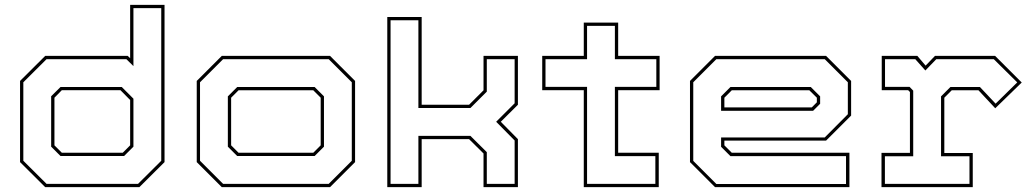

<svg xmlns="http://www.w3.org/2000/svg" viewBox="-20 -770 4250 790"><path d="M553.5 0H166L62.5 -103V-437L166 -540H505.5L515.5 -530.5V-750H657V-103ZM548 -13.5 643.5 -108.5V-736.5H529V-498L500 -526.5H171.5L76 -431.5V-108.5L171.5 -13.5ZM490.5 -128H229L190.5 -166.5V-374L229 -412H481L529 -364V-166.5ZM485 -141.5 515.5 -172V-358.5L475.5 -399H234.5L204 -368V-172L234.5 -141.5Z M892.5 0 789.5 -103V-437L892.5 -540H1338L1441 -437V-103L1338 0ZM898 -13.5H1332.5L1427.5 -108.5V-431.5L1332.5 -526.5H898L803 -431.5V-108.5ZM956 -128 917.5 -166.5V-373.5L956 -412H1274.5L1313 -373.5V-166.5L1274.5 -128ZM961.5 -141.5H1269L1299.5 -172V-368L1269 -398.5H961.5L931 -368V-172Z M1573.5 0V-700H1715V-339H1910L1969.5 -398.5V-540H2111V-339L2040.5 -269L2111 -197.5V0H1969.5V-138.5L1910 -197.5H1715V0ZM1587 -13.5H1701.5V-211H1915.5L1983 -144V-13.5H2097.5V-192L2021.5 -269L2097.5 -345V-526.5H1983V-393L1915.5 -325.5H1701.5V-686.5H1587Z M2382 0V-399H2211V-540H2382V-677H2523.5V-540H2694V-399H2523.5V-141.5H2690.5V0ZM2395.5 -13.5H2676.5V-127.5H2510V-412.5H2680.5V-526.5H2510V-663.5H2395.5V-526.5H2224.5V-412.5H2395.5Z M3379 -540 3482 -437V-294.5L3379 -191.5H2960.5V-172L2991 -141.5H3475V0H2922L2819 -103V-437L2922 -540ZM3373.5 -526.5H2927.5L2832.5 -431.5V-108L2927.5 -13H3461V-127.5H2985.5L2947 -166V-204.5H3373.5L3468.5 -300V-431.5ZM3316 -412 3354.5 -373.5V-343L3325.5 -314H2947V-373.5L2985.5 -412ZM3310 -398.5H2991L2960.5 -368V-328H3320L3341 -349V-368Z M3607 0V-141H3724V-391.5L3716.5 -399H3608V-540H3754.5L3788.5 -500L3827 -540H4074.5L4184 -430.5L4075 -324.5L4006 -398.5H3896L3865.5 -368V-140.5H3982.5V0ZM3621 -13.5H3969V-127H3852V-373.5L3890.5 -412H4012L4076.5 -343.5L4165.5 -431L4069 -526.5H3832.5L3787.5 -480L3746 -526.5H3621.5V-412.5H3722.5L3737.5 -397V-127H3621Z"/></svg>

Font: Tourney Expanded Thin
Style: Regular
Weight: 100
Width: 7
Designer: Tyler Finck
Foundry: Etcetera Type Co
Version: Version 1.010; ttfautohint (v1.8.3)